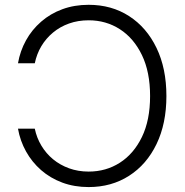

<svg xmlns="http://www.w3.org/2000/svg" viewBox="-20 -757 759 787"><path d="M343.3 9.8Q284.7 9.8 235.4 -8.5Q186 -26.9 148.4 -59.8Q110.8 -92.8 86.7 -136.2Q62.5 -179.7 53.7 -229.5H122.6Q130.4 -191.9 149.7 -159.9Q168.9 -127.9 197.5 -104.2Q226.1 -80.6 263.2 -67.1Q300.3 -53.7 343.3 -53.7Q414.6 -53.7 471.4 -90.1Q528.3 -126.5 561.8 -195.6Q595.2 -264.6 595.2 -363.3Q595.2 -461.9 561.8 -531.2Q528.3 -600.6 471.4 -637.2Q414.6 -673.8 343.3 -673.8Q299.8 -673.8 262.9 -660.6Q226.1 -647.5 197.3 -623.5Q168.5 -599.6 149.4 -567.6Q130.4 -535.6 122.6 -497.6H53.7Q62.5 -548.3 86.7 -591.8Q110.8 -635.3 148.7 -668.2Q186.5 -701.2 235.6 -719.2Q284.7 -737.3 343.3 -737.3Q437.5 -737.3 509.3 -690.9Q581.1 -644.5 621.6 -560.5Q662.1 -476.6 662.1 -363.3Q662.1 -250.5 621.6 -166.5Q581.1 -82.5 509 -36.4Q437 9.8 343.3 9.8Z"/></svg>

Font: Inter 20pt Light
Style: Regular
Weight: 300
Version: Version 4.001;git-66647c0bb